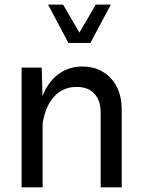

<svg xmlns="http://www.w3.org/2000/svg" viewBox="-20 -798 608 818"><path d="M161.6 0V-369.6L157.7 -510H72V0ZM498.5 -331.8Q498.5 -387.2 477.5 -428.1Q456.5 -469 418.8 -491.8Q381.1 -514.6 330.6 -514.6Q280.8 -514.6 241.1 -490.2Q201.4 -465.8 176.1 -420.8Q150.9 -375.7 144 -313.2L161.4 -271.5Q173.8 -347.2 211.5 -387.5Q249.3 -427.7 306.6 -427.7Q354.7 -427.7 381.8 -399.2Q408.9 -370.6 408.9 -318.4V0H498.5ZM184.8 -778.3 271.5 -615H365.2L452.1 -778.3H388.2L318.4 -659.2L248.8 -778.3Z"/></svg>

Font: Estedad-FD-VF Thin
Style: Regular
Weight: 100
Designer: Amin Abedi
Version: Version 5.0